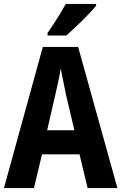

<svg xmlns="http://www.w3.org/2000/svg" viewBox="-20 -953 615 973"><path d="M467 -924V-933H313C289 -888 255 -835 221 -786V-773H316C363 -814 437 -886 467 -924ZM424 0H575L376 -715H197L0 0H152L193 -171H383ZM314 -475 357 -293H219L261 -476C270 -515 283 -571 288 -607C294 -570 306 -518 314 -475Z"/></svg>

Font: Noto Sans Armenian Condensed
Style: Regular
Weight: 400
Width: 3
Designer: Monotype Design Team
Foundry: Monotype Imaging Inc.
Version: Version 2.008